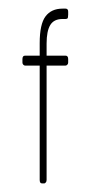

<svg xmlns="http://www.w3.org/2000/svg" viewBox="-20 -425 212 445"><path d="M132 -273H88V-8Q88 -4 86 -2Q84 0 83 0H77Q72 0 72 -8V-273H38Q36 -273 34 -275Q32 -277 32 -280V-288Q32 -296 38 -296H72V-325Q72 -369 85.5 -387Q99 -405 125 -405H132Q138 -405 138 -398V-391Q138 -383 136 -382Q134 -381 132 -381H125Q105 -381 96.5 -367Q88 -353 88 -324V-296H132Q138 -296 138 -288V-280Q138 -277 136 -275Q134 -273 132 -273Z"/></svg>

Font: Chathura Light
Style: Regular
Weight: 300
Designer: Appaji Ambarisha Darbha
Foundry: Aditya Fonts
Version: Version 1.002 2016